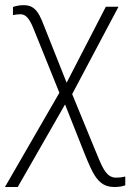

<svg xmlns="http://www.w3.org/2000/svg" viewBox="-29 -520 527 763"><path d="M64.9 -499.5Q83 -499.5 95.7 -493.2Q108.4 -486.8 118.4 -473.6Q128.4 -460.4 137.5 -438.5Q146.5 -416.5 235.8 -191.4L391.6 -493.2H441.9L257.8 -146L345.7 67.9Q370.1 128.9 381.3 148.7Q392.6 168.5 404.5 177.2Q416.5 186 432.6 186Q451.7 186 468.8 181.6V216.3Q452.1 223.1 425.3 223.1Q398.9 223.1 380.6 211.9Q362.3 200.7 347.2 177Q332 153.3 306.6 89.4L229.5 -105L41.5 223.1H-9.3L207 -151.4L104 -406.7Q91.8 -437 79.8 -450.2Q67.9 -463.4 52.2 -463.4Q39.1 -463.4 22.5 -460V-492.2Q43 -499.5 64.9 -499.5Z"/></svg>

Font: Bpm'online Open Sans Light
Style: Regular
Weight: 300
Foundry: Ascender Corporation
Version: Version 1.10